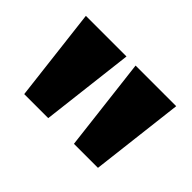

<svg xmlns="http://www.w3.org/2000/svg" viewBox="-73 -908 651 651"><g transform="rotate(45 253.0 -582.5)"><path d="M314.4 -414.6 274.6 -750H469.4L429.6 -414.6ZM76 -414.6 36.2 -750H231L191.2 -414.6Z"/></g></svg>

Font: Unbounded
Style: Regular
Weight: 400
Designer: Luke Prowse, Jean-Baptiste Morizot, Fátima Lázaro, Florian Runge
Foundry: NaN
Version: Version 1.701;gftools[0.9.28.dev5+ged2979d]